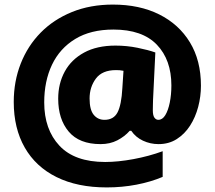

<svg xmlns="http://www.w3.org/2000/svg" viewBox="-20 -743 937 838"><path d="M857 -369Q857 -322 845 -276.5Q833 -231 809.5 -194.5Q786 -158 751.5 -136Q717 -114 672 -114Q636 -114 604 -129Q572 -144 553 -172H546Q524 -147 492 -130.5Q460 -114 419 -114Q326 -114 280 -168.5Q234 -223 234 -312Q234 -378 262.5 -430.5Q291 -483 347 -513.5Q403 -544 484 -544Q533 -544 580 -534.5Q627 -525 658 -514L648 -308Q648 -303 647.5 -289.5Q647 -276 647 -262Q647 -239 654 -229.5Q661 -220 671 -220Q689 -220 701.5 -240.5Q714 -261 721 -295.5Q728 -330 728 -370Q728 -482 664.5 -548Q601 -614 475 -614Q376 -614 308.5 -573Q241 -532 207 -460.5Q173 -389 173 -296Q173 -178 239.5 -107Q306 -36 439 -36Q495 -36 562.5 -48.5Q630 -61 690 -83V29Q638 51 575.5 63Q513 75 446 75Q318 75 227 30Q136 -15 88 -99Q40 -183 40 -298Q40 -388 70.5 -465.5Q101 -543 157.5 -600.5Q214 -658 294 -690.5Q374 -723 473 -723Q589 -723 675 -680Q761 -637 809 -558Q857 -479 857 -369ZM371 -313Q371 -264 389 -242Q407 -220 436 -220Q476 -220 493 -252.5Q510 -285 514 -358L519 -434Q509 -436 502 -436.5Q495 -437 486 -437Q426 -437 398.5 -400Q371 -363 371 -313Z"/></svg>

Font: Noto Sans Black
Style: Regular
Weight: 900
Designer: Monotype Design Team
Foundry: Monotype Imaging Inc.
Version: Version 2.007